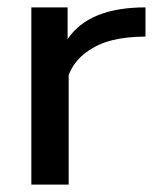

<svg xmlns="http://www.w3.org/2000/svg" viewBox="-20 -500 439 520"><path d="M64.9 0V-480H163.1V-394Q220.7 -480 374 -480V-400.9Q324.2 -400.9 284.2 -391.1Q244.1 -381.3 212.2 -357.4Q180.2 -333.5 166 -296.9V0Z"/></svg>

Font: Prompt
Style: Regular
Weight: 400
Designer: Katatrad Team
Foundry: CadsonDemak
Version: Version 1.000;PS 001.000;hotconv 1.0.88;makeotf.lib2.5.64775